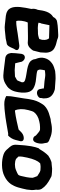

<svg xmlns="http://www.w3.org/2000/svg" viewBox="646 -1234 609 1940"><g transform="rotate(90 950.0 -263.5)"><path d="M79 -342C70 -323 65 -299 70 -277C66 -257 62 -235 58 -216V-215C46 -148 39 -69 87 -37C119 -15 157 -18 200 -12L227 -9C260 -3 310 -12 347 -15C376 -16 396 -25 417 -27C442 -30 453 -58 462 -77C468 -89 474 -107 479 -110C502 -145 462 -160 426 -153C410 -150 387 -148 361 -144C302 -138 242 -121 192 -124C184 -150 189 -203 207 -240H216C244 -240 312 -241 342 -242C352 -242 363 -241 376 -242C383 -241 390 -241 395 -241C399 -241 404 -241 411 -240H414C451 -241 473 -269 489 -292L490 -293C497 -318 503 -342 509 -368V-370C510 -389 511 -406 512 -423V-424C510 -465 494 -499 456 -514C438 -524 415 -529 383 -537C371 -542 357 -549 333 -548C314 -548 289 -545 275 -545C249 -545 225 -540 203 -537C180 -536 161 -519 151 -497C98 -465 87 -403 79 -342ZM209 -348C210 -355 212 -371 217 -377L234 -459L362 -455H368V-453C378 -441 386 -423 382 -387L381 -381C379 -377 377 -369 374 -358L372 -356C355 -349 325 -341 304 -343C282 -344 270 -340 253 -342C237 -343 221 -344 209 -348Z M522 -163C518 -129 515 -98 515 -69V-68H516C519 -41 533 -19 564 -13H566C622 -7 689 4 742 7C773 8 800 1 825 -14C843 -26 864 -35 881 -62C892 -76 902 -100 906 -120C909 -135 914 -155 915 -177C918 -236 910 -285 854 -306C848 -308 842 -310 838 -312H837L836 -313C814 -320 793 -322 766 -325C743 -327 707 -331 692 -338C687 -344 684 -352 682 -363C683 -376 687 -405 690 -413C697 -414 709 -415 719 -416C724 -416 734 -417 737 -417C766 -416 790 -409 825 -407C839 -406 857 -405 874 -402C874 -401 873 -396 873 -392L874 -391L881 -356L882 -355C886 -340 903 -332 921 -333C938 -334 964 -344 970 -366V-367V-377L974 -399C974 -409 973 -418 972 -429C966 -478 925 -503 880 -514H879L776 -521H767C747 -521 726 -520 702 -517H700C696 -515 691 -514 684 -513H683L682 -512C668 -508 652 -504 637 -496C613 -483 578 -458 566 -408C558 -378 564 -354 570 -335L576 -319C577 -306 580 -294 589 -280C619 -228 733 -233 788 -213C802 -208 812 -201 811 -186L809 -173L805 -167V-166C798 -147 799 -150 790 -132C779 -125 766 -118 753 -111L688 -108L619 -113L606 -165C606 -185 582 -215 553 -210C531 -206 523 -185 522 -163Z M980 -246 974 -202 956 -92C953 -76 951 -60 951 -41L950 -23C969 -11 999 -2 1031 -3H1039L1055 -4C1070 -4 1089 -6 1107 -8C1190 -16 1253 -30 1328 -42H1350C1370 -62 1386 -86 1394 -118L1407 -169V-171C1409 -212 1351 -203 1326 -183L1316 -175L1290 -149C1289 -149 1289 -149 1286 -147C1255 -139 1230 -134 1202 -128C1174 -123 1131 -113 1105 -111H1095C1080 -143 1077 -190 1092 -246C1099 -273 1105 -292 1112 -302C1130 -326 1161 -348 1209 -357C1228 -361 1241 -364 1262 -364H1288C1299 -363 1312 -354 1322 -345C1330 -338 1340 -330 1349 -322C1354 -310 1364 -294 1387 -294C1410 -294 1421 -320 1425 -337C1432 -362 1433 -387 1426 -409C1425 -418 1422 -428 1422 -434C1416 -454 1390 -459 1373 -466C1350 -476 1322 -484 1284 -484C1253 -484 1229 -478 1203 -473C1190 -473 1176 -470 1162 -465C1110 -452 1053 -430 1025 -377C1006 -346 992 -314 984 -267Z M1457 -274C1454 -257 1452 -241 1450 -223L1448 -206L1443 -138C1443 -132 1443 -127 1442 -118C1441 -80 1464 -59 1482 -39C1495 -22 1513 -5 1538 4C1596 25 1697 30 1763 -6C1796 -22 1822 -45 1839 -69L1840 -70C1851 -87 1865 -114 1873 -142C1881 -171 1889 -200 1895 -231C1897 -244 1898 -260 1900 -280C1901 -294 1898 -308 1896 -324C1899 -345 1897 -364 1888 -380C1863 -419 1830 -443 1783 -468H1781C1777 -469 1766 -481 1747 -482C1729 -484 1706 -486 1686 -486H1684C1668 -484 1658 -484 1635 -481C1630 -481 1618 -481 1614 -478H1613C1592 -471 1573 -462 1553 -448L1551 -447V-446C1529 -425 1510 -399 1487 -360L1477 -349C1469 -330 1463 -305 1457 -274ZM1563 -187C1566 -203 1568 -218 1572 -234C1587 -301 1605 -341 1629 -365C1634 -366 1639 -367 1645 -368H1647C1659 -371 1680 -369 1700 -368C1716 -365 1737 -351 1756 -338H1757L1759 -336C1765 -319 1775 -298 1776 -287C1776 -272 1774 -251 1770 -229C1766 -208 1762 -189 1757 -170C1750 -139 1741 -140 1698 -121C1664 -106 1613 -107 1585 -122C1580 -126 1569 -138 1561 -146C1560 -159 1561 -173 1563 -187Z"/></g></svg>

Font: Vapor
Style: ExBdObl
Weight: 800
Foundry: Cannot Into Space Fonts
Version: Version 0.179